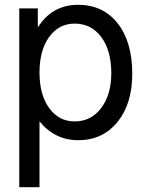

<svg xmlns="http://www.w3.org/2000/svg" viewBox="-20 -559 599 797"><path d="M60 218V-524H137V-445Q196 -539 304 -539Q408 -539 468.5 -462Q529 -385 529 -253Q529 -128 467.5 -52.5Q406 23 305 23Q208 23 144 -55V218ZM290 -461Q224 -461 184 -405.5Q144 -350 144 -258Q144 -166 184 -110.5Q224 -55 290 -55Q358 -55 400 -110.5Q442 -166 442 -255Q442 -349 400.5 -405Q359 -461 290 -461Z"/></svg>

Font: ColatingCofangSans
Style: Regular
Weight: 400
Foundry: GNU
Version: Version 412.227;June 27, 2022;FontCreator 11.0.0.2412 32-bit